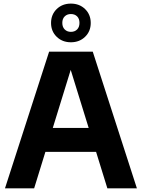

<svg xmlns="http://www.w3.org/2000/svg" viewBox="-20 -1020 768 1040"><path d="M7 0 246 -740H482.5L721.5 0H561.5L354.5 -669H371.5L165 0ZM173 -197.5 208 -327H520L554.5 -197.5ZM364 -791Q317.5 -791 287 -820.8Q256.5 -850.5 256.5 -895.5Q256.5 -941 287 -970.8Q317.5 -1000.5 364 -1000.5Q410.5 -1000.5 441 -970.8Q471.5 -941 471.5 -895.5Q471.5 -850.5 441 -820.8Q410.5 -791 364 -791ZM364 -847.5Q385 -847.5 397.8 -860.5Q410.5 -873.5 410.5 -896Q410.5 -918.5 397.8 -931.2Q385 -944 364 -944Q343.5 -944 330.5 -931.2Q317.5 -918.5 317.5 -896Q317.5 -873.5 330.5 -860.5Q343.5 -847.5 364 -847.5Z"/></svg>

Font: Encode Sans SC
Style: Bold
Weight: 700
Version: Version 3.002